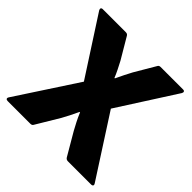

<svg xmlns="http://www.w3.org/2000/svg" viewBox="-171 -803 951 951"><g transform="rotate(45 305.0 -327.5)"><path d="M13 0Q5 0 2 -4.5Q-1 -9 4 -17L212 -335L16 -638Q12 -645 14 -650Q16 -655 25 -655H186Q197 -655 202 -646L267 -536Q277 -517 287.5 -496Q298 -475 306 -455H309Q318 -474 330 -498.5Q342 -523 351 -539L414 -646Q418 -655 429 -655H587Q595 -655 597 -650Q599 -645 595 -638L401 -335L606 -17Q611 -10 608.5 -5Q606 0 597 0H435Q424 0 418 -9L349 -127Q340 -143 328 -166.5Q316 -190 306 -214H303Q293 -192 281 -168.5Q269 -145 260 -129L188 -9Q184 0 172 0Z"/></g></svg>

Font: Sofia Sans Black
Style: Regular
Weight: 900
Designer: Botio Nikoltchev, Ani Petrova
Foundry: lettersoup
Version: Version 4.100; ttfautohint (v1.8.3)